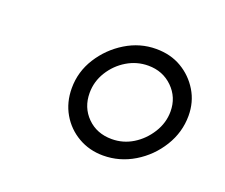

<svg xmlns="http://www.w3.org/2000/svg" viewBox="-61 -792 539 459"><g transform="rotate(20 208.0 -562.5)"><path d="M235 -421Q200 -421 171.5 -437.5Q143 -454 126.5 -482.5Q110 -511 110 -547Q110 -589 132.5 -624.5Q155 -660 191 -682Q227 -704 268 -704Q305 -704 333 -687.5Q361 -671 378 -643Q395 -615 395 -580Q395 -538 372.5 -501.5Q350 -465 313.5 -443Q277 -421 235 -421ZM241 -465Q270 -465 294.5 -480Q319 -495 335 -520.5Q351 -546 351 -575Q351 -611 326 -635.5Q301 -660 264 -660Q235 -660 210 -645Q185 -630 169.5 -605Q154 -580 154 -551Q154 -514 178.5 -489.5Q203 -465 241 -465Z"/></g></svg>

Font: Hanken Grotesk Light
Style: Italic
Weight: 300
Italic angle: -8°
Designer: Alfredo Marco Pradil
Foundry: Hanken Design Co.
Version: Version 3.013